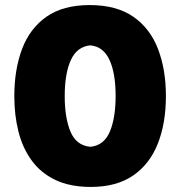

<svg xmlns="http://www.w3.org/2000/svg" viewBox="-20 -724 712 758"><path d="M338.5 14Q256 14 198.2 -13.8Q140.5 -41.5 104.8 -90.8Q69 -140 52.8 -204.8Q36.5 -269.5 36.5 -344Q36.5 -449 67 -530.2Q97.5 -611.5 163.2 -657.8Q229 -704 334 -704Q440 -704 506.5 -657.8Q573 -611.5 604 -530.2Q635 -449 635 -345Q635 -237.5 603 -156.8Q571 -76 505.5 -31Q440 14 338.5 14ZM336.5 -144.5Q390.5 -149.5 413.5 -204Q436.5 -258.5 436.5 -345Q436.5 -435 412.2 -487.5Q388 -540 336.5 -545Q284 -540 259.8 -487Q235.5 -434 235.5 -345Q235.5 -258 258.5 -203.8Q281.5 -149.5 336.5 -144.5Z"/></svg>

Font: Commissioner Flair ExtraBold
Style: Regular
Weight: 800
Designer: Kostas Bartsokas
Foundry: Kostas Bartsokas
Version: Version 1.000; ttfautohint (v1.8.3)